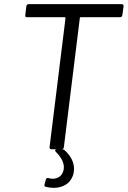

<svg xmlns="http://www.w3.org/2000/svg" viewBox="-20 -720 616 926"><path d="M576 -690 570 -647Q570 -643 567 -640Q564 -637 559 -637H369Q365 -637 365 -633L288 -10Q288 -6 285 -3Q282 0 277 0H228Q219 0 219 -10L296 -633Q296 -637 293 -637H110Q100 -637 102 -647L107 -690Q109 -700 118 -700H567Q576 -700 576 -690ZM195 169 201 146Q204 136 214 139Q225 142 235 142Q252 142 265.5 133Q279 124 285 106Q288 97 288 87Q288 51 249 12Q246 9 246 6Q246 0 254 0H280Q287 0 291 4Q337 46 337 94Q337 112 332 126Q320 158 295 172Q270 186 239 186Q220 186 200 181Q192 178 195 169Z"/></svg>

Font: Barlow
Style: Italic
Weight: 400
Italic angle: -7°
Designer: Jeremy Tribby
Foundry: Tribby Type
Version: Version 1.408